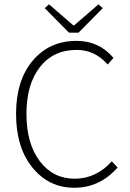

<svg xmlns="http://www.w3.org/2000/svg" viewBox="-20 -861 604 893"><path d="M300.8 -709 188 -823.2 208 -840.8 320.8 -743.2H325.2L438 -840.8L458 -823.2L345.2 -709ZM326.2 12.2Q208 12.7 131.3 -81.1Q54.7 -174.8 54.7 -331.1Q54.7 -487.3 132.3 -579.1Q210 -670.9 335.9 -670.9Q440.9 -670.9 507.8 -591.8L481 -561Q420.9 -628.9 336.9 -628.9Q228 -628.9 165.5 -548.8Q103 -468.8 103 -331.1Q103 -193.4 165 -111.3Q227.1 -29.8 327.1 -29.8Q427.2 -29.8 500 -110.8L526.9 -82Q444.3 12.2 326.2 12.2Z"/></svg>

Font: SourceSansPro-Light
Style: Regular
Weight: 300
Designer: Paul D. Hunt
Foundry: Adobe Systems Incorporated
Version: Version 2.020;PS 2.0;hotconv 1.0.86;makeotf.lib2.5.63406